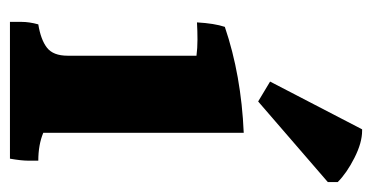

<svg xmlns="http://www.w3.org/2000/svg" viewBox="-201 -637 748 386"><g transform="rotate(90 173.0 -444.0)"><path d="M303 -147Q303 -140 303 -126.5Q303 -113 299 -90H24Q24 -98 24 -113.5Q24 -129 29 -147Q60 -152 76 -164.5Q92 -177 92 -206V-465Q77 -467 59.5 -467Q42 -467 25 -466Q27 -501 34 -522Q131 -555 247 -560V-157Q271 -147 303 -147ZM243 -798Q267 -798 297.5 -782.5Q328 -767 346 -749V-729L184 -589L144 -613L240 -798Q241 -798 243 -798Z"/></g></svg>

Font: Halant
Style: Bold
Weight: 700
Designer: Hitesh Malaviya (Devanagari), Satya Rajpurohit (Latin)
Foundry: Indian Type Foundry
Version: Version 1.101;PS 1.0;hotconv 1.0.78;makeotf.lib2.5.61930; tt